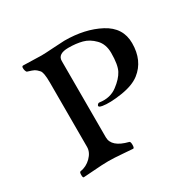

<svg xmlns="http://www.w3.org/2000/svg" viewBox="-110 -567 688 684"><g transform="rotate(-30 234.0 -225.0)"><path d="M189 -395V-81Q189 -41 253 -25Q258 -24 258 -10.5Q258 3 253 3Q249 3 213 0Q177 -3 154 -3Q131 -3 94 0Q57 3 50 3Q46 3 46 -8.5Q46 -20 50 -21Q76 -25 95 -44Q114 -63 114 -85V-350Q114 -392 105 -401Q96 -411 89.5 -414.5Q83 -418 63 -424Q60 -425 58 -431.5Q56 -438 56.5 -444Q57 -450 62 -450Q76 -450 99 -449Q122 -448 137 -448Q151 -448 187.5 -450.5Q224 -453 233 -453Q317 -453 377.5 -421Q438 -389 438 -325Q438 -253 389 -215Q362 -194 312.5 -186.5Q263 -179 234 -184Q216 -187 223 -196Q227 -201 232 -200Q274 -194 304 -217Q332 -238 344 -260.5Q356 -283 356 -332Q356 -368 335 -389.5Q314 -411 289 -417.5Q264 -424 233 -424Q189 -424 189 -395Z"/></g></svg>

Font: EB Garamond 12 All SC
Style: AllSC
Weight: 400
Version: Version 0.016 ; ttfautohint (v0.97) -l 8 -r 50 -G 200 -x 0 -